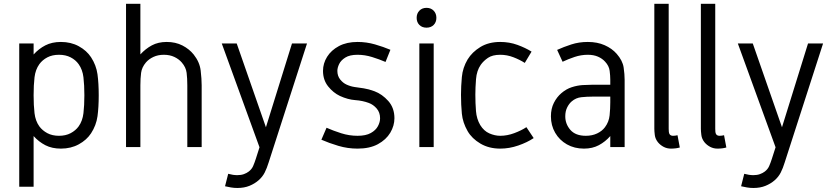

<svg xmlns="http://www.w3.org/2000/svg" viewBox="-20 -750 4246 979"><path d="M290.5 -536.1Q341.8 -536.1 381.8 -514.2Q421.9 -492.2 444.3 -458Q470.7 -417.5 477.1 -371.3Q483.4 -325.2 483.4 -264.2Q483.4 -203.1 477.1 -157Q470.7 -110.8 444.3 -70.3Q421.9 -36.1 381.8 -14.2Q341.8 7.8 290.5 7.8Q245.1 7.8 211.4 -9.5Q177.7 -26.9 151.4 -56.2V202.1H78.1V-528.3H151.4V-472.2Q177.7 -501.5 211.4 -518.8Q245.1 -536.1 290.5 -536.1ZM280.8 -470.7Q246.6 -470.7 221.4 -457.5Q196.3 -444.3 180.7 -422.9Q160.6 -395 156 -355.7Q151.4 -316.4 151.4 -264.2Q151.4 -212.4 156 -172.9Q160.6 -133.3 180.7 -105.5Q196.3 -84.5 221.4 -71Q246.6 -57.6 280.8 -57.6Q314.9 -57.6 340.3 -71Q365.7 -84.5 380.9 -105.5Q400.9 -133.3 405.5 -172.9Q410.2 -212.4 410.2 -264.2Q410.2 -316.4 405.5 -355.7Q400.9 -395 380.9 -422.9Q365.7 -444.3 340.3 -457.5Q314.9 -470.7 280.8 -470.7Z M622.6 -730.5H695.8V-472.7Q722.2 -501.5 754.4 -518.8Q786.6 -536.1 830.1 -536.1Q875 -536.1 910.2 -518.1Q945.3 -500 967.8 -471.7Q998 -433.6 1003.2 -390.6Q1008.3 -347.7 1008.3 -314.9V0H935.1V-314.9Q935.1 -350.6 931.6 -378.7Q928.2 -406.7 906.7 -431.6Q892.1 -448.7 868.9 -459.7Q845.7 -470.7 815.4 -470.7Q785.6 -470.7 762.2 -459.7Q738.8 -448.7 724.1 -431.6Q703.1 -406.7 699.5 -378.7Q695.8 -350.6 695.8 -314.9V0H622.6Z M1127.4 199.7 1143.6 136.2Q1168.5 143.1 1189.9 143.1Q1209 143.1 1223.4 137.9Q1237.8 132.8 1248.5 124.5Q1263.7 112.8 1270.8 96.4Q1277.8 80.1 1284.2 60.5L1303.2 1L1110.8 -528.3H1187L1335.9 -101.1L1468.8 -528.3H1545.4L1350.1 77.6Q1340.8 107.9 1329.6 129.9Q1318.4 151.9 1298.3 169.4Q1278.8 186.5 1252 197.5Q1225.1 208.5 1189.9 208.5Q1173.3 208.5 1157.7 205.8Q1142.1 203.1 1127.4 199.7Z M1803.2 -536.1Q1848.6 -536.1 1891.8 -523.7Q1935.1 -511.2 1970.7 -496.1L1945.8 -434.1Q1914.1 -447.8 1877.2 -459.2Q1840.3 -470.7 1803.2 -470.7Q1763.2 -470.7 1740.7 -456.5Q1718.3 -442.4 1709.2 -423.3Q1700.2 -404.3 1700.2 -388.7Q1700.2 -362.8 1714.6 -344.7Q1729 -326.7 1747.6 -318.4Q1768.1 -309.1 1789.1 -306.2Q1810.1 -303.2 1834.7 -299.6Q1859.4 -295.9 1889.6 -284.7Q1928.7 -270 1960 -234.9Q1991.2 -199.7 1991.2 -147Q1991.2 -108.9 1970 -73.2Q1948.7 -37.6 1907 -14.9Q1865.2 7.8 1803.2 7.8Q1752.9 7.8 1705.3 -6.3Q1657.7 -20.5 1618.7 -37.6L1645 -98.6Q1679.2 -83.5 1719.7 -70.6Q1760.3 -57.6 1803.2 -57.6Q1845.7 -57.6 1870.8 -71.8Q1896 -85.9 1907 -106.7Q1918 -127.4 1918 -147Q1918 -176.8 1900.6 -196.8Q1883.3 -216.8 1860.4 -225.1Q1829.1 -236.8 1791.5 -239.5Q1753.9 -242.2 1713.4 -260.7Q1679.2 -276.9 1653.1 -309.6Q1627 -342.3 1627 -388.7Q1627 -426.8 1647.9 -460.4Q1668.9 -494.1 1708.3 -515.1Q1747.6 -536.1 1803.2 -536.1Z M2191.4 0H2118.2V-528.3H2191.4ZM2154.8 -710Q2177.2 -710 2191.2 -695.6Q2205.1 -681.2 2205.1 -659.2Q2205.1 -636.7 2191.2 -622.8Q2177.2 -608.9 2154.8 -608.9Q2132.3 -608.9 2118.4 -622.8Q2104.5 -636.7 2104.5 -659.2Q2104.5 -681.2 2118.4 -695.6Q2132.3 -710 2154.8 -710Z M2530.8 -536.1Q2577.1 -536.1 2618.2 -521.2Q2659.2 -506.3 2690.4 -486.8L2655.8 -429.2Q2630.9 -445.3 2598.1 -458Q2565.4 -470.7 2530.8 -470.7Q2491.2 -470.7 2468.3 -455.1Q2445.3 -439.5 2431.2 -419.4Q2410.6 -389.6 2407.2 -346.4Q2403.8 -303.2 2403.8 -267.1Q2403.8 -224.1 2407 -183.8Q2410.2 -143.6 2428.7 -112.3Q2447.3 -82 2475.3 -69.8Q2503.4 -57.6 2530.8 -57.6Q2566.4 -57.6 2602.8 -71.3Q2639.2 -85 2664.1 -101.6L2701.2 -45.9Q2668.5 -23.9 2622.8 -8.1Q2577.1 7.8 2530.8 7.8Q2473.1 7.8 2429.7 -17.8Q2386.2 -43.5 2364.3 -81.5Q2339.4 -125 2335 -170.2Q2330.6 -215.3 2330.6 -267.1Q2330.6 -310.1 2335 -357.4Q2339.4 -404.8 2364.3 -446.8Q2387.2 -484.4 2429.4 -510.3Q2471.7 -536.1 2530.8 -536.1Z M2977.1 -536.1Q3025.9 -536.1 3063.2 -519.5Q3100.6 -502.9 3124.5 -475.6Q3154.8 -440.9 3159.9 -406Q3165 -371.1 3165 -343.3V0H3091.8V-56.2Q3066.4 -27.3 3033.7 -9.8Q3001 7.8 2957.5 7.8Q2908.7 7.8 2870.6 -13.9Q2832.5 -35.6 2810.8 -73Q2789.1 -110.4 2789.1 -156.7Q2789.1 -195.8 2804.2 -225.6Q2819.3 -255.4 2842.3 -274.9Q2867.2 -296.4 2895.5 -305.4Q2923.8 -314.5 2950.9 -316.2Q2978 -317.9 2999 -317.9H3091.8V-343.3Q3091.8 -363.8 3088.6 -388.9Q3085.4 -414.1 3065.4 -435.5Q3050.8 -451.7 3028.8 -461.2Q3006.8 -470.7 2977.1 -470.7Q2942.9 -470.7 2909.4 -459.5Q2876 -448.2 2848.6 -435.1L2820.8 -495.6Q2854 -510.7 2893.1 -523.4Q2932.1 -536.1 2977.1 -536.1ZM2999 -257.3Q2972.7 -257.3 2944.6 -254.4Q2916.5 -251.5 2895 -232.9Q2881.3 -221.2 2871.8 -201.9Q2862.3 -182.6 2862.3 -156.7Q2862.3 -117.7 2888.4 -87.6Q2914.6 -57.6 2967.3 -57.6Q2999.5 -57.6 3024.7 -69.6Q3049.8 -81.5 3064.5 -101.1Q3085 -128.4 3088.4 -162.1Q3091.8 -195.8 3091.8 -228.5V-257.3Z M3316.4 -730.5H3389.6V-93.3Q3389.6 -85.4 3390.4 -77.6Q3391.1 -69.8 3395 -64.5Q3400.4 -57.6 3412.1 -57.6Q3422.9 -57.6 3434.6 -60.5L3446.3 2Q3426.8 7.8 3401.4 7.8Q3380.9 7.8 3363.8 -1.2Q3346.7 -10.3 3335 -24.4Q3321.3 -41.5 3318.8 -61.3Q3316.4 -81.1 3316.4 -93.3Z M3553.7 -730.5H3627V-93.3Q3627 -85.4 3627.7 -77.6Q3628.4 -69.8 3632.3 -64.5Q3637.7 -57.6 3649.4 -57.6Q3660.2 -57.6 3671.9 -60.5L3683.6 2Q3664.1 7.8 3638.7 7.8Q3618.2 7.8 3601.1 -1.2Q3584 -10.3 3572.3 -24.4Q3558.6 -41.5 3556.2 -61.3Q3553.7 -81.1 3553.7 -93.3Z M3758.8 199.7 3774.9 136.2Q3799.8 143.1 3821.3 143.1Q3840.3 143.1 3854.7 137.9Q3869.1 132.8 3879.9 124.5Q3895 112.8 3902.1 96.4Q3909.2 80.1 3915.5 60.5L3934.6 1L3742.2 -528.3H3818.4L3967.3 -101.1L4100.1 -528.3H4176.8L3981.4 77.6Q3972.2 107.9 3960.9 129.9Q3949.7 151.9 3929.7 169.4Q3910.2 186.5 3883.3 197.5Q3856.4 208.5 3821.3 208.5Q3804.7 208.5 3789.1 205.8Q3773.4 203.1 3758.8 199.7Z"/></svg>

Font: Gidole
Style: Regular
Weight: 400
Version: Version 2.100; ttfautohint (v1.8.4.7-5d5b)